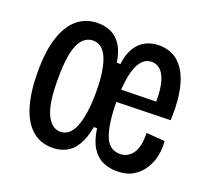

<svg xmlns="http://www.w3.org/2000/svg" viewBox="-100 -663 866 798"><g transform="rotate(20 333.0 -264.0)"><path d="M203 12Q149 12 112.5 -20.5Q76 -53 57.5 -115Q39 -177 39 -265Q39 -358 59.5 -419Q80 -480 117.5 -510Q155 -540 207 -540Q240 -540 266.5 -527Q293 -514 310.5 -486Q328 -458 335 -412H351Q356 -456 373.5 -484.5Q391 -513 417.5 -526.5Q444 -540 476 -540Q520 -540 550 -519.5Q580 -499 598 -462Q616 -425 623 -374.5Q630 -324 627 -264L345 -257V-312L544 -316Q545 -389 526 -427Q507 -465 471 -465Q443 -465 424.5 -441Q406 -417 397.5 -372Q389 -327 389 -262Q389 -166 408 -113Q427 -60 476 -60Q494 -60 508.5 -68Q523 -76 533 -91Q543 -106 547.5 -128.5Q552 -151 551 -180L633 -174Q636 -144 630 -111.5Q624 -79 606.5 -51Q589 -23 560 -5.5Q531 12 488 12Q453 12 424.5 -1.5Q396 -15 377 -46Q358 -77 351 -128H337Q327 -75 307.5 -44Q288 -13 261 -0.5Q234 12 203 12ZM212 -62Q232 -62 247.5 -74.5Q263 -87 273.5 -112Q284 -137 290 -176Q296 -215 296 -267Q296 -322 289.5 -360Q283 -398 272 -421Q261 -444 245.5 -454.5Q230 -465 212 -465Q194 -465 178.5 -455Q163 -445 151.5 -422.5Q140 -400 134 -361.5Q128 -323 128 -266Q128 -214 133 -175.5Q138 -137 149.5 -112Q161 -87 176.5 -74.5Q192 -62 212 -62Z"/></g></svg>

Font: Bricolage Grotesque 24pt Condensed
Style: Regular
Weight: 400
Width: 3
Designer: Mathieu Triay
Foundry: Atelier Triay
Version: Version 1.001;gftools[0.9.33.dev8+g029e19f]